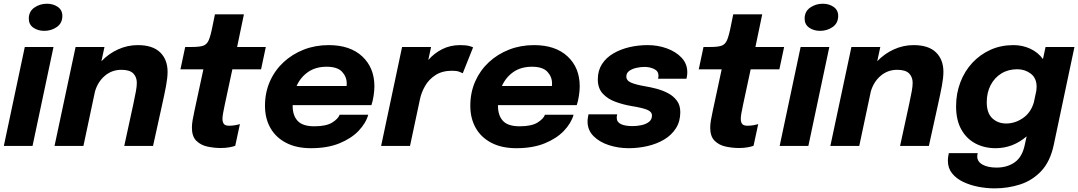

<svg xmlns="http://www.w3.org/2000/svg" viewBox="-20 -783 5784 1030"><path d="M217.5 -617.5Q183.5 -617.5 159 -634.5Q134.5 -651.5 134.5 -683Q134.5 -721.5 164.2 -742.2Q194 -763 232 -763Q265.5 -763 290 -746Q314.5 -729 314.5 -697.5Q314.5 -659 285 -638.2Q255.5 -617.5 217.5 -617.5ZM0.5 0 113 -531H267L154.5 0Z M272.5 0 385.5 -531H540.5L524 -454.5Q562.5 -495 613.2 -518Q664 -541 719 -541Q799 -541 839 -502.2Q879 -463.5 879 -397.5Q879 -366.5 870.8 -322.2Q862.5 -278 847.5 -211L801 0H646.5L695.5 -225.5Q704.5 -267.5 709.2 -293.8Q714 -320 714 -338.5Q714 -369.5 695 -389Q676 -408.5 631 -408.5Q580 -408.5 542.2 -376.2Q504.5 -344 489.5 -292L427.5 0Z M1165 11Q1129 11 1093.2 3.5Q1057.5 -4 1033.5 -27.5Q1009.5 -51 1009.5 -98Q1009.5 -116 1013.2 -138Q1017 -160 1023 -187.5L1071 -411H948L973.5 -531H1010Q1049.5 -531 1069.5 -537.5Q1089.5 -544 1099.8 -567.5Q1110 -591 1120 -642.5L1133 -706H1288.5L1252 -531H1406L1380.5 -411H1226.5L1185.5 -220Q1179.5 -191.5 1176.5 -174.5Q1173.5 -157.5 1173.5 -145Q1173.5 -128 1181 -118.2Q1188.5 -108.5 1209.5 -108.5Q1226 -108.5 1242.5 -111.5Q1259 -114.5 1267 -117.5L1242 -1Q1231 3.5 1210.5 7.2Q1190 11 1165 11Z M1955.5 -167.5Q1943 -122.5 1903.8 -81.2Q1864.5 -40 1800.5 -14Q1736.5 12 1648.5 12Q1570 12 1514.8 -16.8Q1459.5 -45.5 1430.5 -96.8Q1401.5 -148 1401.5 -215.5Q1401.5 -286.5 1427.8 -346Q1454 -405.5 1500.8 -449Q1547.5 -492.5 1609.5 -516.8Q1671.5 -541 1743 -541Q1858.5 -541 1923.5 -480.2Q1988.5 -419.5 1988.5 -320Q1988.5 -297.5 1984 -268.2Q1979.5 -239 1972.5 -219H1550Q1550 -217 1550 -214.5Q1550 -163.5 1576.8 -134.5Q1603.5 -105.5 1666 -105.5Q1730.5 -105.5 1762.5 -125.8Q1794.5 -146 1802 -167.5ZM1732 -425Q1673.5 -425 1632.8 -396.8Q1592 -368.5 1571 -321.5H1839.5Q1840 -328 1840 -335.5Q1840 -371 1815 -398Q1790 -425 1732 -425Z M2024.5 0 2137 -531H2292.5L2277.5 -461Q2309 -497.5 2352.2 -519.2Q2395.5 -541 2448 -541Q2480.5 -541 2497.2 -536.2Q2514 -531.5 2518 -529L2462.5 -390Q2458.5 -392.5 2444.2 -398Q2430 -403.5 2405.5 -403.5Q2352.5 -403.5 2316.8 -380.5Q2281 -357.5 2260.8 -322.5Q2240.5 -287.5 2233 -251L2179.5 0Z M3057 -167.5Q3044.5 -122.5 3005.2 -81.2Q2966 -40 2902 -14Q2838 12 2750 12Q2671.5 12 2616.2 -16.8Q2561 -45.5 2532 -96.8Q2503 -148 2503 -215.5Q2503 -286.5 2529.2 -346Q2555.5 -405.5 2602.2 -449Q2649 -492.5 2711 -516.8Q2773 -541 2844.5 -541Q2960 -541 3025 -480.2Q3090 -419.5 3090 -320Q3090 -297.5 3085.5 -268.2Q3081 -239 3074 -219H2651.5Q2651.5 -217 2651.5 -214.5Q2651.5 -163.5 2678.2 -134.5Q2705 -105.5 2767.5 -105.5Q2832 -105.5 2864 -125.8Q2896 -146 2903.5 -167.5ZM2833.5 -425Q2775 -425 2734.2 -396.8Q2693.5 -368.5 2672.5 -321.5H2941Q2941.5 -328 2941.5 -335.5Q2941.5 -371 2916.5 -398Q2891.5 -425 2833.5 -425Z M3352.5 12Q3296.5 12 3246 -4.5Q3195.5 -21 3163.8 -53Q3132 -85 3132 -131.5Q3132 -141.5 3133.8 -152.5Q3135.5 -163.5 3137 -169.5H3291Q3288.5 -160 3288.5 -151.5Q3288.5 -128 3311 -117.2Q3333.5 -106.5 3373.5 -106.5Q3396.5 -106.5 3420.8 -111.5Q3445 -116.5 3461.2 -129Q3477.5 -141.5 3477.5 -163Q3477.5 -184 3451 -194.5Q3424.5 -205 3368.5 -214Q3323.5 -221.5 3281.8 -236.8Q3240 -252 3213.5 -280.8Q3187 -309.5 3187 -357Q3187 -404 3209.2 -438.8Q3231.5 -473.5 3269.8 -496Q3308 -518.5 3355.8 -529.8Q3403.5 -541 3454.5 -541Q3509.5 -541 3558 -523.2Q3606.5 -505.5 3636.8 -473Q3667 -440.5 3667 -396Q3667 -385 3665.5 -375.8Q3664 -366.5 3662.5 -360.5H3510Q3512.5 -368.5 3512.5 -377Q3512.5 -401.5 3489.2 -412.8Q3466 -424 3437.5 -424Q3417 -424 3394.2 -419Q3371.5 -414 3355.8 -402.8Q3340 -391.5 3340 -372.5Q3340 -350.5 3366 -339.5Q3392 -328.5 3439 -320.5Q3469.5 -315.5 3502.5 -306.8Q3535.5 -298 3564.2 -282.8Q3593 -267.5 3611.2 -243Q3629.5 -218.5 3629.5 -181.5Q3629.5 -131.5 3606 -94.8Q3582.5 -58 3543 -34.5Q3503.5 -11 3454 0.5Q3404.5 12 3352.5 12Z M3945.5 11Q3909.5 11 3873.8 3.5Q3838 -4 3814 -27.5Q3790 -51 3790 -98Q3790 -116 3793.8 -138Q3797.5 -160 3803.5 -187.5L3851.5 -411H3728.5L3754 -531H3790.5Q3830 -531 3850 -537.5Q3870 -544 3880.2 -567.5Q3890.5 -591 3900.5 -642.5L3913.5 -706H4069L4032.5 -531H4186.5L4161 -411H4007L3966 -220Q3960 -191.5 3957 -174.5Q3954 -157.5 3954 -145Q3954 -128 3961.5 -118.2Q3969 -108.5 3990 -108.5Q4006.5 -108.5 4023 -111.5Q4039.5 -114.5 4047.5 -117.5L4022.5 -1Q4011.5 3.5 3991 7.2Q3970.5 11 3945.5 11Z M4379.5 -617.5Q4345.5 -617.5 4321 -634.5Q4296.5 -651.5 4296.5 -683Q4296.5 -721.5 4326.2 -742.2Q4356 -763 4394 -763Q4427.5 -763 4452 -746Q4476.5 -729 4476.5 -697.5Q4476.5 -659 4447 -638.2Q4417.5 -617.5 4379.5 -617.5ZM4162.5 0 4275 -531H4429L4316.5 0Z M4434.5 0 4547.5 -531H4702.5L4686 -454.5Q4724.5 -495 4775.2 -518Q4826 -541 4881 -541Q4961 -541 5001 -502.2Q5041 -463.5 5041 -397.5Q5041 -366.5 5032.8 -322.2Q5024.5 -278 5009.5 -211L4963 0H4808.5L4857.5 -225.5Q4866.5 -267.5 4871.2 -293.8Q4876 -320 4876 -338.5Q4876 -369.5 4857 -389Q4838 -408.5 4793 -408.5Q4742 -408.5 4704.2 -376.2Q4666.5 -344 4651.5 -292L4589.5 0Z M5321 12Q5261 12 5213 -13.2Q5165 -38.5 5137 -88.5Q5109 -138.5 5109 -213Q5109 -281.5 5131.8 -341.2Q5154.5 -401 5196 -445.8Q5237.5 -490.5 5293.5 -515.8Q5349.5 -541 5416.5 -541Q5465.5 -541 5507.2 -521.5Q5549 -502 5575 -466L5589 -531H5744L5633 -6Q5614 83.5 5566 134.5Q5518 185.5 5452.5 206.5Q5387 227.5 5316 227.5Q5272.5 227.5 5228.5 219Q5184.5 210.5 5147.2 192.8Q5110 175 5087.5 147Q5065 119 5065 79.5Q5065 67.5 5066.5 57.8Q5068 48 5070 38.5H5225Q5224 43 5223.2 47.2Q5222.5 51.5 5222.5 56Q5222.5 84 5250.8 100Q5279 116 5326.5 116Q5383.5 116 5423.8 87.5Q5464 59 5477.5 -6L5487.5 -51.5Q5413.5 12 5321 12ZM5273.5 -234.5Q5273.5 -176.5 5303.2 -148.5Q5333 -120.5 5378 -120.5Q5425 -120.5 5467.2 -149.2Q5509.5 -178 5526 -233L5539.5 -296.5Q5541 -308 5541 -317Q5541 -364 5509.8 -387.8Q5478.5 -411.5 5437.5 -411.5Q5388.5 -411.5 5351.8 -388.8Q5315 -366 5294.2 -326Q5273.5 -286 5273.5 -234.5Z"/></svg>

Font: Epilogue
Style: Bold Italic
Weight: 700
Italic angle: -12°
Designer: Tyler Finck
Foundry: Etcetera Type Co
Version: Version 2.111; ttfautohint (v1.8.3)